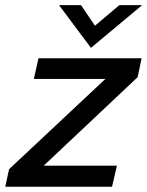

<svg xmlns="http://www.w3.org/2000/svg" viewBox="-46 -709 560 729"><path d="M491.7 -487.8 476.6 -416 120.1 -80.1H397.9L379.4 0H-25.9L-11.7 -66.4L354 -409.2H82.5L100.1 -487.8ZM299.3 -527.3 178.2 -689.5H261.7L314.5 -611.3L407.2 -689.5H493.7Z"/></svg>

Font: Acari Sans Medium
Style: Italic
Weight: 500
Italic angle: -13°
Designer: Alfredo Marco Pradil and Stefan Peev
Foundry: Hanken Design Co.
Version: Version 1.045